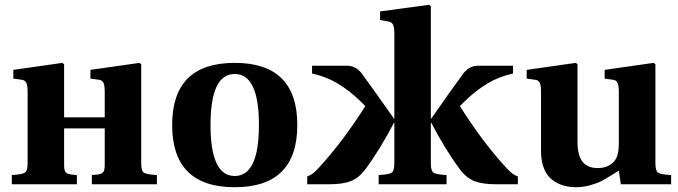

<svg xmlns="http://www.w3.org/2000/svg" viewBox="-20 -762 2804 794"><path d="M94.2 -86.9V-380.9Q94.2 -409.2 88.6 -419.9Q83 -430.7 69.8 -432.1L35.2 -437V-473.1L237.8 -502L245.1 -496.1V-381.8V-276.9H413.1V-380.9Q413.1 -409.7 407.5 -420.2Q401.9 -430.7 389.2 -432.1L354 -437V-473.1L557.1 -502L564 -496.1V-381.8V-86.9Q564 -55.7 574.7 -48.1Q585.4 -40.5 628.9 -38.1V0H359.9V-38.1L380.9 -40Q398.4 -41.5 405.8 -49.1Q413.1 -56.6 413.1 -80.1V-231H245.1V-80.1Q245.1 -56.6 252.2 -49.1Q259.3 -41.5 276.9 -40L297.9 -38.1V0H28.8V-38.1Q72.3 -40.5 83.3 -48.3Q94.2 -56.2 94.2 -86.9Z M950.7 -456.1Q850.6 -456.1 850.6 -245.1Q850.6 -34.2 950.7 -34.2Q1050.8 -34.2 1050.8 -245.1Q1050.8 -456.1 950.7 -456.1ZM691.9 -245.1Q691.9 -502 950.7 -502Q1209.5 -502 1209.5 -245.1Q1209.5 12.2 950.7 12.2Q691.9 12.2 691.9 -245.1Z M1610.8 -582V-621.1Q1610.8 -649.4 1605.5 -659.9Q1600.1 -670.4 1586.9 -672.9L1551.8 -679.2V-714.8L1754.9 -742.2L1761.7 -735.8V-272H1763.7L1835.4 -374Q1885.7 -444.3 1897.5 -460Q1922.4 -490.2 1956.5 -490.2H2101.6V-458Q2043 -445.3 1995.8 -416.7Q1948.7 -388.2 1903.8 -345.2L1881.8 -323.2Q1969.2 -185.1 2057.6 -85.9Q2080.6 -59.6 2093.3 -48.8Q2106 -38.1 2121.6 -32.2V0H2031.7Q1975.6 0 1942.6 -12.7Q1909.7 -25.4 1883.8 -59.1Q1822.3 -141.1 1763.7 -253.9H1761.7V-86.9Q1761.7 -55.7 1772.5 -48.1Q1783.2 -40.5 1826.7 -38.1V0H1545.9V-38.1Q1589.4 -40.5 1600.1 -48.1Q1610.8 -55.7 1610.8 -86.9V-122.1V-253.9H1608.9Q1550.3 -141.1 1488.8 -59.1Q1462.9 -25.4 1429.9 -12.7Q1397 0 1340.8 0H1250.5V-32.2Q1266.1 -38.1 1278.8 -48.8Q1291.5 -59.6 1314.5 -85.9Q1404.3 -187 1490.7 -323.2L1468.8 -345.2Q1423.8 -388.2 1376.5 -416.7Q1329.1 -445.3 1270.5 -458V-490.2H1415.5Q1449.7 -490.2 1474.6 -460Q1486.3 -444.3 1536.6 -374L1608.9 -272H1610.8Z M2158.2 -437V-473.1L2361.3 -502L2368.2 -496.1V-381.8V-175.8Q2368.2 -118.7 2389.4 -92.8Q2410.6 -66.9 2452.1 -66.9Q2482.9 -66.9 2503.4 -80.6Q2523.9 -94.2 2531.2 -113.8Q2539.1 -133.8 2539.1 -169.9V-380.9Q2539.1 -409.7 2533.4 -420.2Q2527.8 -430.7 2515.1 -432.1L2480.5 -437V-473.1L2683.1 -502L2690.4 -496.1V-381.8V-86.9Q2690.4 -55.7 2701.2 -48.1Q2711.9 -40.5 2755.4 -38.1V0H2547.4L2539.1 -56.2Q2532.2 -52.2 2507.6 -36.9Q2482.9 -21.5 2466.6 -12.9Q2450.2 -4.4 2421.1 3.9Q2392.1 12.2 2362.3 12.2Q2333.5 12.2 2309.1 4.9Q2284.7 -2.4 2263.2 -18.8Q2241.7 -35.2 2229.5 -65.7Q2217.3 -96.2 2217.3 -138.2V-380.9Q2217.3 -409.7 2211.7 -420.2Q2206.1 -430.7 2193.4 -432.1Z"/></svg>

Font: Linguistics Pro
Style: Bold
Weight: 700
Designer: Stefan Peev, Context Ltd
Foundry: Stefan Peev, Context Ltd
Version: Version 001.000